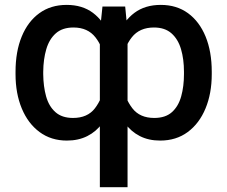

<svg xmlns="http://www.w3.org/2000/svg" viewBox="-20 -573 942 796"><path d="M394 203.1V-441.9L404.8 -545.9H499L508.8 -444.3V203.1ZM44.4 -265.6V-275.4Q44.4 -359.4 70.1 -421.6Q95.7 -483.9 143.1 -518.3Q190.4 -552.7 256.3 -552.7Q321.3 -552.7 365.2 -519.8Q409.2 -486.8 434.3 -426.5Q459.5 -366.2 467.3 -283.2V-257.8Q461.4 -195.8 445.8 -146.5Q430.2 -97.2 404.5 -62.3Q378.9 -27.3 342 -8.8Q305.2 9.8 257.3 9.8Q191.9 9.8 144 -25.6Q96.2 -61 70.3 -123.3Q44.4 -185.5 44.4 -265.6ZM159.2 -275.4V-265.6Q159.7 -214.8 171.1 -173.6Q182.6 -132.3 209.7 -108.2Q236.8 -84 282.7 -84Q342.8 -84 373.5 -124Q404.3 -164.1 415.5 -224.6V-316.4Q407.7 -377.4 375.7 -418.2Q343.8 -459 284.7 -459Q238.8 -459 211.4 -434.8Q184.1 -410.6 171.9 -369.1Q159.7 -327.6 159.2 -275.4ZM857.9 -275.4V-265.6Q857.9 -185.5 832 -123.3Q806.2 -61 758.3 -25.6Q710.4 9.8 644 9.8Q596.2 9.8 559.8 -8.8Q523.4 -27.3 497.8 -62.3Q472.2 -97.2 456.5 -146.5Q440.9 -195.8 434.6 -257.8V-283.2Q442.9 -366.2 468 -426.5Q493.2 -486.8 537.4 -519.8Q581.5 -552.7 646.5 -552.7Q712.4 -552.7 759.5 -518.3Q806.6 -483.9 832.3 -421.6Q857.9 -359.4 857.9 -275.4ZM742.7 -265.6V-275.4Q742.7 -327.6 730.5 -369.1Q718.3 -410.6 690.9 -434.8Q663.6 -459 618.2 -459Q558.6 -459 526.6 -418.5Q494.6 -377.9 485.8 -316.4V-224.6Q498 -164.1 528.8 -124Q559.6 -84 619.6 -84Q666 -84 692.9 -108.2Q719.7 -132.3 731.2 -173.6Q742.7 -214.8 742.7 -265.6Z"/></svg>

Font: Inter 24pt Medium
Style: Regular
Weight: 500
Designer: Rasmus Andersson
Foundry: rsms
Version: Version 4.001;git-66647c0bb